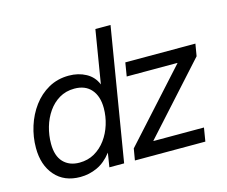

<svg xmlns="http://www.w3.org/2000/svg" viewBox="-103 -869 1201 1018"><g transform="rotate(-15 497.5 -359.5)"><path d="M219.2 9.8Q130.9 9.8 80.6 -47.9Q30.3 -105.5 30.3 -199.7Q30.3 -260.3 48.6 -318.1Q66.9 -376 101.6 -422.9Q136.2 -469.7 185.8 -497.6Q235.4 -525.4 297.4 -525.4Q349.6 -525.4 390.9 -502.9Q432.1 -480.5 449.7 -437H450.2L498 -727.5H581.1L460.9 0H379.9L392.1 -76.7H391.6Q356.4 -30.8 312 -10.5Q267.6 9.8 219.2 9.8ZM233.9 -64.9Q280.3 -64.9 316.9 -85.9Q353.5 -106.9 379.4 -142.3Q405.3 -177.7 418.9 -221.7Q432.6 -265.6 432.6 -311.5Q432.6 -376.5 400.1 -413.8Q367.7 -451.2 308.1 -451.2Q261.2 -451.2 225.1 -429.7Q189 -408.2 164.1 -372.3Q139.2 -336.4 126.2 -291.7Q113.3 -247.1 113.3 -200.2Q113.3 -133.3 146 -99.1Q178.7 -64.9 233.9 -64.9ZM520 0 530.8 -63.5 871.1 -439.5 871.6 -441.4H593.3L605.5 -515.6H990.2L979 -449.2L642.1 -76.2L641.6 -74.2H918.9L906.7 0Z"/></g></svg>

Font: Inter Display
Style: Italic
Weight: 400
Italic angle: -9.39999°
Designer: Rasmus Andersson
Foundry: rsms
Version: Version 4.000;git-a52131595